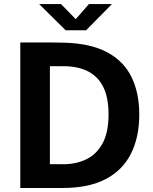

<svg xmlns="http://www.w3.org/2000/svg" viewBox="-20 -934 760 954"><path d="M80.8 -723Q86.6 -723 111.8 -722.9Q137 -722.8 171.3 -723Q205.6 -723.2 239.7 -722.9Q273.8 -722.7 297 -722Q428.6 -718.8 511.5 -674.8Q594.3 -630.8 633.1 -551.9Q672 -473.1 672 -364.9Q672 -252.6 630.9 -170.7Q589.9 -88.8 505.7 -44.4Q421.5 0 292 0H80.8ZM227.9 -605V-118H295.2Q357.2 -118 407.9 -142Q458.7 -166.1 489 -220.5Q519.3 -274.9 519.3 -365.8Q519.3 -450.4 492.4 -503.1Q465.4 -555.9 415.5 -580.4Q365.6 -605 297 -605ZM306.2 -783.5 174.5 -913.9H283.1L356.3 -838.8L422 -913.9H536.3L407.7 -783.5Z"/></svg>

Font: Public Sans Thin
Style: Regular
Weight: 100
Designer: The Public Sans project authors (U.S. Web Design System). Libre Franklin designed by Pablo Impallari and Rodrigo Fuenzal
Version: Version 1.008